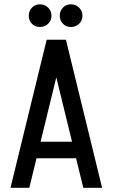

<svg xmlns="http://www.w3.org/2000/svg" viewBox="-20 -894 536 914"><path d="M131.2 -140.5V-219.2H386.5V-140.5ZM291.8 -705 119.5 0H30L202.2 -705ZM293.8 -705 466 0H376.5L204.2 -705ZM170.2 -765.5Q147.2 -765.5 132.1 -780.8Q117 -796 117 -819Q117 -841.8 132.1 -857.6Q147.2 -873.5 170.2 -873.5Q193 -873.5 209 -857.6Q225 -841.8 225 -819Q225 -796 209 -780.8Q193 -765.5 170.2 -765.5ZM317.8 -765.5Q294.8 -765.5 279.6 -780.8Q264.5 -796 264.5 -819Q264.5 -841.8 279.6 -857.6Q294.8 -873.5 317.8 -873.5Q340.5 -873.5 356.5 -857.6Q372.5 -841.8 372.5 -819Q372.5 -796 356.5 -780.8Q340.5 -765.5 317.8 -765.5Z"/></svg>

Font: Akshar Light
Style: Regular
Weight: 300
Designer: Tall Chai
Foundry: Tall Chai
Version: Version 1.100